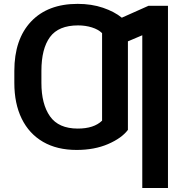

<svg xmlns="http://www.w3.org/2000/svg" viewBox="-20 -757 951 982"><path d="M839.1 -727.3V204.5H707.7V-576.7L634.2 -545.5V-92.7Q602.6 -50.4 532.8 -20.2Q463.1 9.9 371.8 9.9Q271.7 9.9 200.3 -31.4Q128.9 -72.8 91.1 -149.9Q53.3 -226.9 53.3 -333.1V-394.2Q53.3 -556.1 138.8 -646.7Q224.4 -737.2 377.1 -737.2Q448.5 -737.2 507.1 -717.2Q565.7 -697.1 603 -666.5L739.3 -727.3ZM191.8 -387.8V-333.1Q191.8 -224.4 235.8 -161.9Q279.8 -99.4 377.8 -99.4Q460.6 -99.4 502.1 -139.9V-587.4Q483 -606.5 449.9 -616.8Q416.9 -627.1 379.3 -627.1Q279.5 -627.1 235.6 -567.5Q191.8 -507.8 191.8 -394.2Z"/></svg>

Font: Inter Zeller Semi Bold
Style: Regular
Weight: 600
Designer: Rasmus Andersson; Joe Bland
Foundry: zeller
Version: Version 3.015;git-dec3a8cb1